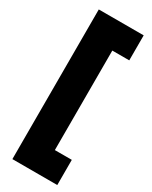

<svg xmlns="http://www.w3.org/2000/svg" viewBox="-232 -781 801 1011"><g transform="rotate(30 168.5 -275.0)"><path d="M44 180V-730H317V-578H214V27H317V180Z"/></g></svg>

Font: MuseoModerno Thin Black
Style: Regular
Weight: 900
Version: Version 1.002